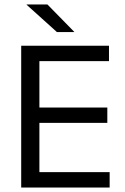

<svg xmlns="http://www.w3.org/2000/svg" viewBox="-20 -845 563 865"><path d="M75.5 0V-639H157.5V0ZM100 0V-69.5H474V0ZM122.5 -291.5V-360.5H463.5V-291.5ZM99.5 -569.5V-639H471V-569.5ZM193.5 -825 314.5 -701.5V-700.5H236.5L100 -823.5V-825Z"/></svg>

Font: Anek Odia
Style: Regular
Weight: 400
Designer: Yesha Goshar & Mahesh Sahu (Odia), Yesha Goshar (Latin)
Foundry: Ek Type
Version: Version 1.003